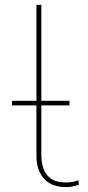

<svg xmlns="http://www.w3.org/2000/svg" viewBox="-20 -762 358 785"><path d="M250 3Q190 3 159.5 -32Q129 -67 129 -124V-742H149V-129Q149 -74 173.5 -45Q198 -16 249 -16Q265 -16 278 -18.5Q291 -21 300 -25L303 -7Q292 -3 278 0Q264 3 250 3ZM29 -331V-350H264V-331Z"/></svg>

Font: Montserrat Alternates Thin
Style: Regular
Weight: 100
Designer: Julieta Ulanovsky
Foundry: Julieta Ulanovsky
Version: Version 9.000